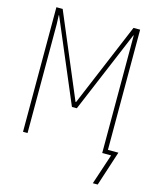

<svg xmlns="http://www.w3.org/2000/svg" viewBox="-129 -801 859 1063"><g transform="rotate(15 300.0 -269.5)"><path d="M60 0V-714H96L298 -235H301L502 -714H540V-25H600L535 175H507L565 0H514V-674H512L314 -203H286L86 -675H84Q86 -641 86 -624.5Q86 -608 86 -586V0Z"/></g></svg>

Font: Noto Sans Mono Thin
Style: Regular
Weight: 100
Designer: Monotype Design Team
Foundry: Monotype Imaging Inc.
Version: Version 2.014